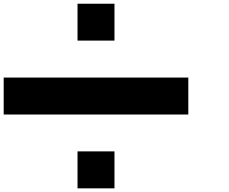

<svg xmlns="http://www.w3.org/2000/svg" viewBox="-20 -820 1240 1040"><path d="M600.1 200.2H399.9V0H600.1ZM0 -199.7V-399.9H1000V-199.7ZM600.1 -600.1H399.9V-799.8H600.1Z"/></svg>

Font: QuinqueFive
Style: Regular
Weight: 400
Monospace: yes
Designer: GGBotNet
Foundry: GGBotNet
Version: 1.1